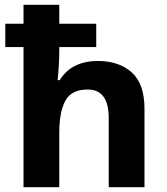

<svg xmlns="http://www.w3.org/2000/svg" viewBox="-20 -780 697 800"><path d="M227 -760V-681H381V-584H227V-575Q227 -535 224.5 -498Q222 -461 220 -446H229Q255 -488 295.5 -507Q336 -526 387 -526Q476 -526 529 -478.3Q582 -430.6 582 -326V0H433V-289Q433 -407 345 -407Q278 -407 252.5 -360.6Q227 -314.2 227 -227V0H78V-584H2V-681H78V-760Z"/></svg>

Font: Noto Sans Sundanese
Style: Regular
Weight: 400
Designer: Monotype Design Team (Regular), Sérgio L. Martins (other weights)
Foundry: Monotype Imaging Inc.
Version: Version 2.003